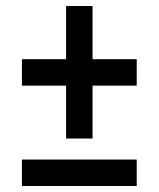

<svg xmlns="http://www.w3.org/2000/svg" viewBox="-20 -635 528 639"><path d="M200 -174V-350H53V-438H200V-615H288V-438H435V-350H288V-174ZM53 -16V-104H435V-16Z"/></svg>

Font: Archivo ExtraCondensed SemiBold
Style: Regular
Weight: 600
Width: 2
Designer: Hector Gatti
Foundry: Omnibus-Type
Version: Version 2.001